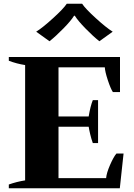

<svg xmlns="http://www.w3.org/2000/svg" viewBox="-20 -1004 716 1024"><path d="M244 -784 173 -835Q207 -856 263 -907Q319 -958 336 -984H418Q435 -958 491 -907Q547 -856 581 -835L510 -784Q476 -811 436 -852Q396 -893 379 -920H375Q359 -894 319 -853Q279 -812 244 -784ZM639 -185 619 0H27V-20Q69 -35 114 -42V-657Q69 -664 27 -680V-700H620V-513H582Q570 -531 555 -576.5Q540 -622 539 -645H292V-383H453Q462 -438 475 -470H503V-241H475Q467 -263 461 -288.5Q455 -314 453 -328H292V-54H546Q548 -81 567 -124.5Q586 -168 601 -185Z"/></svg>

Font: Trirong ExtraBold
Style: Regular
Weight: 800
Designer: Katatrad Team
Foundry: CadsonDemak
Version: Version 1.001